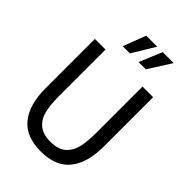

<svg xmlns="http://www.w3.org/2000/svg" viewBox="-273 -1042 1163 1163"><g transform="rotate(45 308.5 -460.0)"><path d="M59 -277V-700H150V-303Q150 -230 161.5 -180Q173 -130 208 -99.5Q243 -69 308 -69Q374 -69 409 -99.5Q444 -130 455.5 -180Q467 -230 467 -303V-700H558V-277Q558 -137 497 -61.5Q436 14 308 14Q181 14 120 -62Q59 -138 59 -277ZM265 -934H359L271 -788H209ZM406 -934H500L407 -788H345Z"/></g></svg>

Font: Cabin Condensed
Style: Regular
Weight: 400
Width: 3
Designer: Pablo Impallari
Foundry: Pablo Impallari. http://www.impallari.com Igino Marini. http://www.ikern.com
Version: Version 2.200